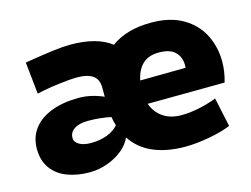

<svg xmlns="http://www.w3.org/2000/svg" viewBox="-75 -613 978 747"><g transform="rotate(-15 414.0 -239.5)"><path d="M811.5 -272Q811.5 -231.4 799.3 -190.4L488.8 -188Q501.5 -152.3 531 -131.8Q560.5 -111.3 605 -111.3Q637.7 -111.3 674.3 -118.7Q710.9 -126 747.6 -140.1L772.5 -22.9Q737.8 -8.3 684.6 1.5Q631.3 11.2 587.9 11.2Q513.7 11.2 459.2 -12.2Q404.8 -35.6 373.5 -83.5Q363.3 -58.6 337.2 -36.6Q311 -14.6 275.4 -1.7Q239.7 11.2 203.6 11.2Q152.8 11.2 113 -3.9Q73.2 -19 50 -50.8Q26.9 -82.5 26.9 -129.9Q26.9 -176.3 52.2 -210Q77.6 -243.7 124.8 -261.7Q171.9 -279.8 235.4 -279.8Q284.7 -279.8 334.5 -257.8V-260.7V-294.9Q334.5 -327.6 313.2 -343Q292 -358.4 250.5 -358.4Q224.6 -358.4 176 -352.5Q127.4 -346.7 85.9 -336.9L72.3 -465.8Q147.5 -478 188.2 -483.2Q229 -488.3 256.8 -488.3Q364.7 -488.3 421.4 -443.8Q483.4 -489.7 583 -489.7Q659.7 -489.7 710.9 -459.5Q762.2 -429.2 786.9 -379.6Q811.5 -330.1 811.5 -272ZM668 -296.4Q668 -328.1 647.5 -348.9Q627 -369.6 582 -369.6Q539.6 -369.6 515.9 -346.7Q492.2 -323.7 484.4 -283.2L667.5 -285.2Q668 -289.1 668 -296.4ZM347.7 -139.2Q341.8 -157.7 339.4 -174.8Q295.4 -184.1 247.6 -184.1Q211.9 -184.1 191.7 -170.9Q171.4 -157.7 171.9 -134.3Q171.9 -118.2 189.9 -107.9Q208 -97.7 236.3 -97.7Q273.4 -97.7 302.5 -108.9Q331.5 -120.1 347.7 -139.2Z"/></g></svg>

Font: Selawik
Style: Bold
Weight: 700
Designer: Aaron Bell
Foundry: Microsoft Corporation
Version: Version 1.01